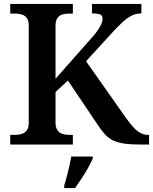

<svg xmlns="http://www.w3.org/2000/svg" viewBox="-20 -734 777 975"><path d="M32 0V-49H56Q75 -49 90.5 -54Q106 -59 116 -72Q126 -85 126 -110V-605Q126 -629 116.5 -642Q107 -655 92 -660Q77 -665 58 -665H32V-714H350V-665H329Q311 -665 295.5 -660Q280 -655 271 -641.5Q262 -628 262 -602V-334L443 -539Q465 -563 477 -581Q489 -599 495 -613.5Q501 -628 501 -639Q501 -655 488.5 -660.5Q476 -666 447 -666V-714H698V-666Q672 -666 649.5 -655Q627 -644 604.5 -623.5Q582 -603 557 -576L417 -423L622 -132Q643 -103 660.5 -84.5Q678 -66 696 -57.5Q714 -49 733 -49H737V0H695Q644 0 610 -5Q576 -10 553 -21.5Q530 -33 511.5 -53.5Q493 -74 473 -105L325 -325L262 -267V-112Q262 -87 271.5 -73Q281 -59 297.5 -54Q314 -49 333 -49H350V0ZM306 208Q313 187 319.5 161.5Q326 136 332 110Q338 84 342 61H451V71Q442 92 427 119Q412 146 394 173Q376 200 361 221H306Z"/></svg>

Font: Noto Serif Khmer SemiBold
Style: Regular
Weight: 600
Version: Version 2.003